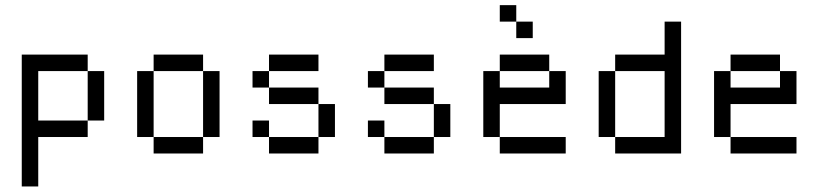

<svg xmlns="http://www.w3.org/2000/svg" viewBox="-20 -582 3102 728"><path d="M62.5 -375V125H125V-62.5H312.5V-125H125V-312.5H312.5V-375ZM312.5 -312.5V-125H375V-312.5Z M562.5 -375V-312.5H750V-375ZM750 -312.5V-62.5H812.5V-312.5ZM750 -62.5H562.5V0H750ZM562.5 -62.5V-312.5H500V-62.5Z M1000 -375V-312.5H1187.5V-375ZM1000 -312.5H937.5V-250H1000ZM1000 -250V-187.5H1187.5V-250ZM1187.5 -187.5V-62.5H1250V-187.5ZM1187.5 -62.5H1000V0H1187.5ZM1000 -62.5V-125H937.5V-62.5Z M1437.5 -375V-312.5H1625V-375ZM1437.5 -312.5H1375V-250H1437.5ZM1437.5 -250V-187.5H1625V-250ZM1625 -187.5V-62.5H1687.5V-187.5ZM1625 -62.5H1437.5V0H1625ZM1437.5 -62.5V-125H1375V-62.5Z M1875 -562.5V-500H1937.5V-562.5ZM1937.5 -500V-437.5H2000V-500ZM1875 -375V-312.5H2062.5V-375ZM2062.5 -312.5V-250H1875V-312.5H1812.5V-62.5H1875V-187.5H2125V-312.5ZM1875 -62.5V0H2125V-62.5Z M2500 -500V-375H2312.5V-312.5H2500V-62.5H2312.5V0H2562.5V-500ZM2312.5 -62.5V-312.5H2250V-62.5Z M2750 -375V-312.5H2937.5V-375ZM2937.5 -312.5V-250H2750V-312.5H2687.5V-62.5H2750V-187.5H3000V-312.5ZM2750 -62.5V0H3000V-62.5Z"/></svg>

Font: Medodica
Style: Regular
Weight: 400
Version: Version 001.000